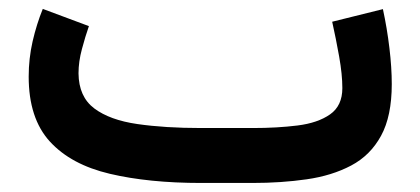

<svg xmlns="http://www.w3.org/2000/svg" viewBox="-20 -405 930 425"><path d="M538.6 0H425.3Q309.1 0 223.1 -20.3Q137.2 -40.5 90.3 -91.8Q43.5 -143.1 43.5 -235.4Q43.5 -275.4 52.2 -313.5Q61 -351.6 74.7 -385.3L176.8 -347.2Q168.9 -324.7 161.4 -296.6Q153.8 -268.6 153.8 -242.7Q154.3 -190.9 188.7 -165Q223.1 -139.2 284.2 -130.4Q345.2 -121.6 425.3 -121.6H539.6Q593.3 -121.6 638.4 -127.2Q683.6 -132.8 710.7 -151.9Q737.8 -170.9 737.8 -210Q737.8 -240.2 730.7 -280Q723.6 -319.8 715.3 -356.9L827.6 -384.8Q836.9 -341.8 842 -298.6Q847.2 -255.4 847.2 -218.8Q847.2 -147.9 823.5 -104.5Q799.8 -61 757.3 -38.6Q714.8 -16.1 658.9 -8.1Q603 0 538.6 0Z"/></svg>

Font: Vazirmatn RD UI FD SemiBold
Style: Regular
Weight: 600
Designer: Saber Rastikerdar
Foundry: Saber Rastikerdar
Version: Version 33.003